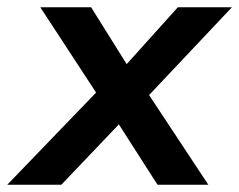

<svg xmlns="http://www.w3.org/2000/svg" viewBox="-62 -509 659 529"><path d="M-42 0 224 -276 223 -223 49 -489H189L301 -310H267L428 -489H577L327 -224V-280L512 0H372L249 -192L289 -191L107 0Z"/></svg>

Font: Nunito Sans 12pt ExtraLight 12pt
Style: Bold Italic
Weight: 700
Italic angle: -9°
Version: Version 3.101;gftools[0.9.27]